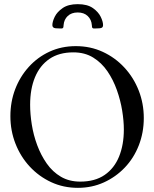

<svg xmlns="http://www.w3.org/2000/svg" viewBox="-20 -893 742 924"><path d="M345 -671Q415 -671 474.5 -643.5Q534 -616 578.5 -568Q623 -520 647.5 -457.5Q672 -395 672 -325Q672 -255 648 -193.5Q624 -132 580.5 -86.5Q537 -41 479.5 -15Q422 11 355 11Q285 11 226 -16.5Q167 -44 123 -91.5Q79 -139 54.5 -201.5Q30 -264 30 -334Q30 -403 53 -463.5Q76 -524 118.5 -571Q161 -618 218.5 -644.5Q276 -671 345 -671ZM333 -641Q264 -641 218 -609.5Q172 -578 148.5 -521.5Q125 -465 125 -389Q125 -344 133 -293.5Q141 -243 159 -194.5Q177 -146 205 -106Q233 -66 273 -42.5Q313 -19 366 -19Q437 -19 483.5 -51Q530 -83 553 -139.5Q576 -196 576 -270Q576 -311 568 -360.5Q560 -410 542.5 -459.5Q525 -509 497 -550Q469 -591 428.5 -616Q388 -641 333 -641ZM354 -873Q400 -873 426.5 -854.5Q453 -836 464.5 -812.5Q476 -789 476 -772Q476 -765 472.5 -761.5Q469 -758 461 -757Q458 -757 451 -756.5Q444 -756 439 -756Q429 -755 425.5 -758Q422 -761 422 -772Q420 -799 402 -816Q384 -833 354 -833Q324 -833 306 -816Q288 -799 286 -772Q286 -761 282.5 -758Q279 -755 269 -756Q264 -756 257 -756.5Q250 -757 247 -757Q232 -759 232 -772Q232 -789 243.5 -812.5Q255 -836 282 -854.5Q309 -873 354 -873Z"/></svg>

Font: Young Serif Light
Style: Regular
Weight: 300
Designer: Bastien Sozeau
Foundry: NBR — Bastien Sozeau
Version: Version 5.001